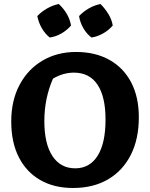

<svg xmlns="http://www.w3.org/2000/svg" viewBox="-20 -925 748 957"><path d="M344 12Q249 12 180 -28Q111 -68 73.5 -142Q36 -216 36 -319Q36 -424 77.5 -502Q119 -580 192 -623Q265 -666 359 -666Q455 -666 525.5 -626.5Q596 -587 634 -514Q672 -441 672 -341Q672 -232 632 -153Q592 -74 518.5 -31Q445 12 344 12ZM355 -86Q427 -86 466.5 -148.5Q506 -211 506 -329Q506 -443 466 -503Q426 -563 348 -563Q322 -563 295.5 -555.5Q269 -548 244 -533Q201 -434 201 -322Q201 -208 241.5 -147Q282 -86 355 -86ZM273 -905Q297 -883 313 -855.5Q329 -828 334 -798Q315 -775 286.5 -758.5Q258 -742 228 -738Q205 -756 188.5 -784.5Q172 -813 166 -845Q187 -867 215 -883Q243 -899 273 -905ZM481 -905Q503 -883 520 -855.5Q537 -828 542 -798Q523 -775 494 -758.5Q465 -742 436 -738Q412 -756 395.5 -784.5Q379 -813 374 -845Q395 -867 422.5 -883Q450 -899 481 -905Z"/></svg>

Font: Piazzolla SC
Style: Bold
Weight: 700
Designer: Juan Pablo del Peral
Foundry: Huerta Tipografica
Version: Version 1.330